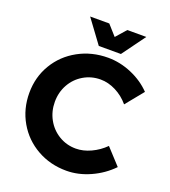

<svg xmlns="http://www.w3.org/2000/svg" viewBox="-162 -1023 1017 1150"><g transform="rotate(20 347.0 -447.5)"><path d="M402 -573Q343 -573 294 -544Q245 -515 217 -465Q189 -415 189 -354Q189 -293 217 -242.5Q245 -192 294 -162.5Q343 -133 402 -133Q449 -133 497.5 -155.5Q546 -178 584 -216L677 -115Q621 -57 545.5 -23Q470 11 394 11Q291 11 207 -36.5Q123 -84 75 -167Q27 -250 27 -352Q27 -453 76 -535Q125 -617 210.5 -664Q296 -711 400 -711Q476 -711 550 -679.5Q624 -648 676 -594L584 -481Q548 -524 499.5 -548.5Q451 -573 402 -573ZM450 -906H571L463 -758H322L213 -906H335L393 -841Z"/></g></svg>

Font: Montserrat SemiBold
Style: Regular
Weight: 600
Designer: Julieta Ulanovsky
Foundry: Julieta Ulanovsky
Version: Version 6.001